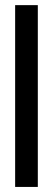

<svg xmlns="http://www.w3.org/2000/svg" viewBox="-20 -741 221 761"><path d="M40 0Q70.3 0 129.9 0Q129.9 -240.2 129.9 -720.7Q100.6 -720.7 40 -720.7Q40 -480.5 40 0Z"/></svg>

Font: Suave
Style: Regular
Weight: 400
Designer: Manu Ambady
Version: Version 1.0